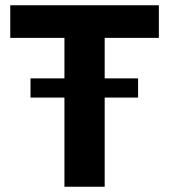

<svg xmlns="http://www.w3.org/2000/svg" viewBox="-20 -710 643 730"><path d="M378 -566H584V-690H19V-566H225V-412H96V-339H225V0H378V-339H505V-412H378Z"/></svg>

Font: SnT
Style: Bold
Weight: 700
Designer: Natanael Gama
Version: Version 1.001;PS 001.001;hotconv 1.0.70;makeotf.lib2.5.58329